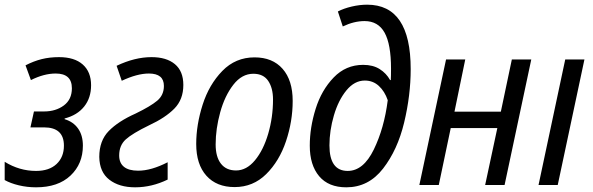

<svg xmlns="http://www.w3.org/2000/svg" viewBox="-32 -790 2531 820"><path d="M-12 -21V-99Q51 -60 122 -60Q178 -60 209.5 -89.5Q241 -119 241 -168Q241 -246 156 -246H98L113 -314H156Q206 -314 240.5 -339.5Q275 -365 275 -413Q275 -476 206 -476Q156 -476 100 -448L77 -511Q112 -529 146 -537.5Q180 -546 220 -546Q286 -546 321.5 -514.5Q357 -483 357 -426Q357 -372 327.5 -335Q298 -298 244 -284V-281Q281 -270 301.5 -241Q322 -212 322 -168Q322 -90 269 -40Q216 10 122 10Q84 10 48.5 1.5Q13 -7 -12 -21Z M392 -120Q392 -189 432.5 -230.5Q473 -272 547 -305Q611 -336 639.5 -360Q668 -384 668 -423Q668 -476 604 -476Q554 -476 488 -445L466 -509Q544 -546 615 -546Q679 -546 715 -516Q751 -486 751 -427Q751 -365 712.5 -326Q674 -287 605 -255Q533 -220 505 -194.5Q477 -169 477 -126Q477 -94 497.5 -77.5Q518 -61 558 -61Q614 -61 684 -97V-23Q616 10 545 10Q477 10 435 -22.5Q393 -55 392 -120Z M806 -175Q806 -257 833.5 -343Q861 -429 917.5 -487Q974 -545 1055 -545Q1132 -545 1175 -496Q1218 -447 1218 -359Q1218 -272 1189.5 -187Q1161 -102 1105 -46.5Q1049 9 970 9Q893 9 849.5 -39.5Q806 -88 806 -175ZM1134 -365Q1134 -414 1113.5 -444.5Q1093 -475 1050 -475Q1001 -475 964.5 -428Q928 -381 908.5 -310.5Q889 -240 889 -173Q889 -120 911.5 -91Q934 -62 976 -62Q1021 -62 1057 -105.5Q1093 -149 1113.5 -219Q1134 -289 1134 -365Z M1291 -168Q1291 -245 1316 -325Q1341 -405 1393 -459Q1445 -513 1519 -513Q1561 -513 1589.5 -495Q1618 -477 1634 -448H1637Q1638 -464 1638 -497Q1638 -601 1610.5 -650.5Q1583 -700 1525 -700Q1480 -700 1432 -677L1411 -741Q1436 -754 1470 -762Q1504 -770 1536 -770Q1722 -770 1722 -495Q1722 -383 1694 -266.5Q1666 -150 1604 -70Q1542 10 1447 10Q1371 10 1331 -37.5Q1291 -85 1291 -168ZM1624 -362Q1611 -400 1586 -423Q1561 -446 1526 -446Q1482 -446 1447.5 -404Q1413 -362 1394 -297Q1375 -232 1375 -169Q1375 -60 1453 -60Q1520 -60 1564.5 -151.5Q1609 -243 1624 -362Z M1873 -536H1955L1909 -313H2107L2154 -536H2237L2123 0H2040L2092 -243H1893L1842 0H1759Z M2382 -536H2464L2350 0H2268Z"/></svg>

Font: Noto Sans UI Narrow
Style: Italic
Weight: 400
Width: 4
Italic angle: -12°
Designer: Monotype Design Team
Foundry: Monotype Imaging Inc.
Version: Version 1.001